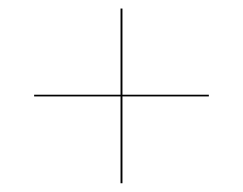

<svg xmlns="http://www.w3.org/2000/svg" viewBox="-20 -610 570 450"><path d="M262.5 -180.5V-384H60V-388H262.5V-590H267V-388H469.5V-384H267V-180.5Z"/></svg>

Font: Bodoni* 36pt
Style: Bold
Weight: 700
Version: Version 2.3